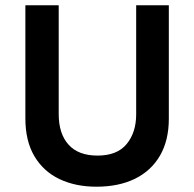

<svg xmlns="http://www.w3.org/2000/svg" viewBox="-20 -695 733 725"><path d="M344.2 10Q265 10 204.6 -18.8Q144.2 -47.5 110 -105Q75.8 -162.5 75.8 -248.3V-675H201.7V-264.2Q201.7 -190 238.8 -148.8Q275.8 -107.5 348.3 -107.5Q422.5 -107.5 458.3 -151.2Q494.2 -195 494.2 -263.3V-675H617.5V-246.7Q617.5 -165 584.2 -107.5Q550.8 -50 489.6 -20Q428.3 10 344.2 10Z"/></svg>

Font: Funnel Sans SemiBold
Style: Regular
Weight: 600
Designer: NORD ID, Kristian Moeller
Foundry: Dicotype
Version: Version 1.000